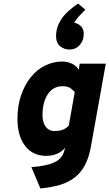

<svg xmlns="http://www.w3.org/2000/svg" viewBox="-20 -872 620 1089"><path d="M374 -591Q344 -591 321 -610Q298 -629 298 -667Q298 -716 326 -760.5Q354 -805 423 -852L464 -817Q444 -797 428 -780Q412 -763 401 -743Q423 -739 439 -723.5Q455 -708 455 -679Q455 -642 432 -616.5Q409 -591 374 -591ZM158 76Q243 70 289 48.5Q335 27 346 -22L349 -34Q311 12 241 12Q166 12 122.5 -44.5Q79 -101 79 -198Q79 -272 99.5 -331.5Q120 -391 154.5 -434Q189 -477 235.5 -500Q282 -523 333 -523Q364 -523 389.5 -510Q415 -497 427 -476L432 -511H580L495 -37Q484 23 461.5 65Q439 107 404 134.5Q369 162 320.5 176.5Q272 191 209 197ZM289 -129Q316 -129 334.5 -135.5Q353 -142 370 -159L404 -350Q397 -358 381.5 -370.5Q366 -383 335 -383Q281 -383 251 -337.5Q221 -292 221 -219Q221 -203 224.5 -187Q228 -171 236 -158Q244 -145 257 -137Q270 -129 289 -129Z"/></svg>

Font: Overpass Heavy
Style: Italic
Weight: 900
Italic angle: -10°
Designer: Delve Withrington, Dave Bailey
Foundry: Delve Fonts
Version: Version 3.000;DELV;Overpass